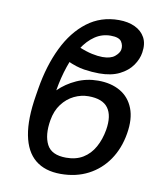

<svg xmlns="http://www.w3.org/2000/svg" viewBox="-85 -832 802 914"><g transform="rotate(10 316.0 -375.0)"><path d="M369.1 -458.5Q432.1 -458.5 476.6 -432.6Q521 -406.7 540.5 -356.7Q560.1 -306.6 547.9 -234.4Q535.6 -160.6 498 -105.7Q460.4 -50.8 402.1 -20.5Q343.8 9.8 269 9.8Q192.9 9.8 146.2 -28.6Q99.6 -66.9 84.7 -144Q69.8 -221.2 88.9 -336.9L94.7 -372.6Q113.3 -485.4 155.8 -572.8Q198.2 -660.2 263.7 -710Q329.1 -759.8 416.5 -759.8Q460.9 -759.8 493.9 -744.4Q526.9 -729 543 -699.5Q559.1 -669.9 552.2 -626.5Q547.4 -594.2 525.9 -563.5Q504.4 -532.7 464.8 -512.9Q425.3 -493.2 366.7 -493.2Q333 -493.2 293.9 -499Q254.9 -504.9 210 -525.9L251.5 -600.6Q289.1 -585 317.9 -578.9Q346.7 -572.8 368.7 -572.8Q408.2 -572.8 428 -589.1Q447.8 -605.5 451.2 -622.1Q455.1 -642.6 443.4 -661.1Q431.6 -679.7 390.6 -679.7Q349.1 -679.7 314.9 -656.7Q280.8 -633.8 254.4 -592.5Q228 -551.3 209.5 -496.6Q190.9 -441.9 180.2 -378.4Q216.8 -414.6 265.4 -436.5Q314 -458.5 369.1 -458.5ZM336.9 -377.4Q301.3 -377.4 267.6 -361.1Q233.9 -344.7 209.5 -312.5Q185.1 -280.3 177.2 -232.9Q165 -160.2 188 -115.5Q210.9 -70.8 281.7 -70.8Q329.6 -70.8 363.3 -91.6Q397 -112.3 417.7 -149.4Q438.5 -186.5 446.8 -234.4Q458.5 -304.2 431.6 -340.8Q404.8 -377.4 336.9 -377.4Z"/></g></svg>

Font: Inter 16pt
Style: Italic
Weight: 400
Italic angle: -9.3988°
Version: Version 4.001;git-66647c0bb